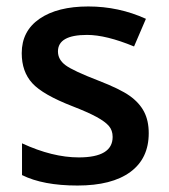

<svg xmlns="http://www.w3.org/2000/svg" viewBox="-20 -570 527 600"><path d="M444.8 -153.8Q444.8 -74.7 387.2 -32.5Q329.6 9.8 222.2 9.8Q114.3 9.8 48.8 -22.9V-122.1Q144 -78.1 226.1 -78.1Q332 -78.1 332 -142.1Q332 -162.6 320.3 -176.3Q308.6 -189.9 281.7 -204.6Q254.9 -219.2 207 -237.8Q113.8 -273.9 80.8 -310.1Q47.9 -346.2 47.9 -403.8Q47.9 -473.1 103.8 -511.5Q159.7 -549.8 255.9 -549.8Q351.1 -549.8 436 -511.2L398.9 -424.8Q311.5 -460.9 252 -460.9Q161.1 -460.9 161.1 -409.2Q161.1 -383.8 184.8 -366.2Q208.5 -348.6 288.1 -317.9Q355 -292 385.3 -270.5Q415.5 -249 430.2 -220.9Q444.8 -192.9 444.8 -153.8Z"/></svg>

Font: f4_32663          
Style: Regular
Weight: 600
Foundry: Ascender Corporation
Version: Version 1.10